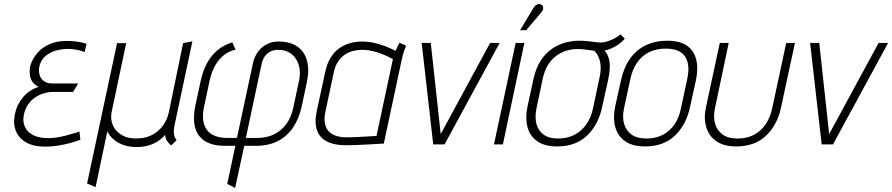

<svg xmlns="http://www.w3.org/2000/svg" viewBox="-20 -713 4405 948"><path d="M398 -456 407 -497Q381 -505 357 -508Q333 -511 309 -511Q256 -511 218 -492Q180 -473 157.5 -443Q135 -413 128 -381Q125 -362 127.5 -342.5Q130 -323 141 -308Q152 -293 171 -284Q123 -269 92.5 -231.5Q62 -194 53 -147Q44 -101 59 -65Q74 -29 110.5 -9Q147 11 202 11Q232 11 263 6.5Q294 2 323.5 -6Q353 -14 377 -23L372 -64Q360 -59 342.5 -54Q325 -49 304.5 -43.5Q284 -38 261.5 -34.5Q239 -31 217 -31Q173 -31 143.5 -46Q114 -61 102.5 -87.5Q91 -114 98 -147Q104 -175 118.5 -196.5Q133 -218 153 -231.5Q173 -245 196 -252Q219 -259 240 -259H341L366 -301H237Q213 -301 197 -312.5Q181 -324 175.5 -343Q170 -362 174 -383Q179 -408 194 -425.5Q209 -443 232 -454Q255 -465 284 -469Q300 -472 318.5 -471.5Q337 -471 357.5 -467.5Q378 -464 398 -456Z M840 -86 930 -509 884 -500 814 -160Q806 -122 785.5 -94Q765 -66 735 -49Q705 -32 668 -30Q619 -26 585.5 -44Q552 -62 538 -92.5Q524 -123 531 -159L603 -500H558L410 193L452 211L510 -65Q513 -57 522.5 -44Q532 -31 550 -17.5Q568 -4 594.5 4.5Q621 13 657 13Q685 13 710.5 6Q736 -1 757.5 -14.5Q779 -28 795 -47Q797 -30 803.5 -19.5Q810 -9 816 -3.5Q822 2 825 5L852 -21Q849 -24 844.5 -32.5Q840 -41 838.5 -54Q837 -67 840 -86Z M971 -314 944 -189Q932 -129 943 -85Q954 -41 991 -17Q1028 7 1092 7H1142L1102 195L1141 215L1186 7H1243Q1307 7 1353 -17Q1399 -41 1428 -85Q1457 -129 1470 -189L1495 -307Q1508 -367 1496 -412.5Q1484 -458 1448.5 -483Q1413 -508 1354 -508Q1323 -508 1297 -494.5Q1271 -481 1253.5 -457Q1236 -433 1229 -401L1150 -32H1100Q1057 -32 1028 -48.5Q999 -65 988 -98Q977 -131 986 -179L1015 -315Q1025 -359 1043 -390.5Q1061 -422 1086.5 -441.5Q1112 -461 1143 -468L1127 -504Q1066 -485 1027 -438Q988 -391 971 -314ZM1250 -32H1194L1271 -394Q1276 -418 1287 -434Q1298 -450 1315 -458.5Q1332 -467 1353 -467Q1384 -467 1406 -455Q1428 -443 1441.5 -422Q1455 -401 1459 -374Q1463 -347 1457 -317L1428 -181Q1418 -134 1393.5 -100.5Q1369 -67 1333 -49.5Q1297 -32 1250 -32Z M1985 -487 1953 -502Q1947 -493 1941 -479.5Q1935 -466 1933 -462Q1908 -475 1880 -485.5Q1852 -496 1824 -502Q1796 -508 1768 -508Q1739 -508 1710.5 -500.5Q1682 -493 1657 -476Q1632 -459 1613 -429Q1594 -399 1585 -354L1544 -165Q1534 -118 1541 -85Q1548 -52 1569 -32Q1590 -12 1623 -3.5Q1656 5 1697 4Q1713 4 1736 3Q1759 2 1783.5 1Q1808 0 1828.5 -1.5Q1849 -3 1862.5 -3.5Q1876 -4 1875 -4L1962 -411Q1968 -441 1975.5 -462Q1983 -483 1985 -487ZM1587 -163 1627 -351Q1634 -387 1649.5 -409.5Q1665 -432 1684.5 -444.5Q1704 -457 1725 -462Q1746 -467 1766 -467Q1785 -467 1803.5 -464Q1822 -461 1840 -455.5Q1858 -450 1878 -441.5Q1898 -433 1920 -421L1839 -42Q1839 -42 1826 -41Q1813 -40 1791.5 -39Q1770 -38 1744.5 -36.5Q1719 -35 1692 -35Q1648 -35 1621.5 -50Q1595 -65 1586.5 -93.5Q1578 -122 1587 -163Z M2062 -501 2119 0H2175L2447 -501H2400L2156 -51L2107 -501Z M2651 -650Q2658 -658 2660.5 -665Q2663 -672 2661.5 -679Q2660 -686 2653 -690Q2647 -694 2639.5 -693Q2632 -692 2625.5 -687Q2619 -682 2614 -674L2548 -564H2578ZM2419 0H2463L2569 -501H2526Z M3065 -522 3044 -543Q3024 -527 3001 -517Q2978 -507 2960 -504Q2946 -502 2928 -504Q2910 -506 2888 -509Q2866 -512 2839 -512Q2806 -512 2771 -502.5Q2736 -493 2704.5 -471.5Q2673 -450 2649.5 -413.5Q2626 -377 2614 -323L2584 -185Q2573 -131 2584 -87Q2595 -43 2631.5 -16.5Q2668 10 2731 10Q2823 10 2879 -44Q2935 -98 2953 -185L2983 -320Q2995 -378 2989 -411Q2983 -444 2965 -463Q2983 -467 3001 -475Q3019 -483 3035.5 -495Q3052 -507 3065 -522ZM2940 -329 2908 -178Q2899 -134 2876 -100.5Q2853 -67 2817.5 -48Q2782 -29 2735 -29Q2691 -29 2664 -48.5Q2637 -68 2628.5 -101.5Q2620 -135 2629 -178L2660 -326Q2669 -366 2686.5 -393.5Q2704 -421 2727.5 -438Q2751 -455 2777.5 -463Q2804 -471 2829 -471Q2845 -471 2859.5 -469.5Q2874 -468 2888.5 -466Q2903 -464 2915 -462Q2918 -458 2923.5 -451.5Q2929 -445 2934 -434.5Q2939 -424 2942.5 -410Q2946 -396 2946 -376Q2946 -356 2940 -329Z M3387 -185 3416 -316Q3435 -408 3399.5 -460Q3364 -512 3275 -512Q3215 -512 3168.5 -489.5Q3122 -467 3091 -423.5Q3060 -380 3046 -316L3017 -185Q3006 -131 3017.5 -87Q3029 -43 3065.5 -16.5Q3102 10 3165 10Q3257 10 3313 -44Q3369 -98 3387 -185ZM3372 -317 3342 -178Q3334 -134 3311.5 -100.5Q3289 -67 3254 -48Q3219 -29 3171 -29Q3126 -29 3098.5 -48.5Q3071 -68 3061.5 -101.5Q3052 -135 3061 -178L3091 -317Q3101 -367 3124.5 -402Q3148 -437 3184 -455Q3220 -473 3268 -473Q3314 -473 3340.5 -455.5Q3367 -438 3375.5 -403.5Q3384 -369 3372 -317Z M3837 -185 3905 -501H3862L3793 -180Q3784 -136 3762 -102Q3740 -68 3705 -48.5Q3670 -29 3621 -29Q3576 -29 3548.5 -48.5Q3521 -68 3511 -101.5Q3501 -135 3510 -178L3578 -501H3534L3466 -185Q3454 -131 3466.5 -87Q3479 -43 3516 -16.5Q3553 10 3615 10Q3707 10 3763 -43.5Q3819 -97 3837 -185Z M3980 -501 4037 0H4093L4365 -501H4318L4074 -51L4025 -501Z"/></svg>

Font: Advent Pro Light
Style: Italic
Weight: 300
Italic angle: -12°
Version: Version 3.000